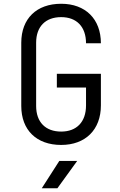

<svg xmlns="http://www.w3.org/2000/svg" viewBox="-20 -760 640 1020"><path d="M305 10C434 10 516 -71 516 -200V-368H282V-295H437V-200C437 -112 387 -61 305 -61C222 -61 172 -111 172 -197V-533C172 -619 222 -669 305 -669C387 -669 437 -618 437 -530H516C516 -659 434 -740 305 -740C174 -740 93 -661 93 -533V-197C93 -69 174 10 305 10ZM285 240 390 95H295L202 240Z"/></svg>

Font: Tekne LDO Light
Style: Regular
Weight: 300
Monospace: yes
Designer: Alessio Laiso, Mario Rullo, Paolo Rosset
Foundry: Alessio Laiso
Version: Version 1.000;hotconv 1.0.109;makeotfexe 2.5.65596